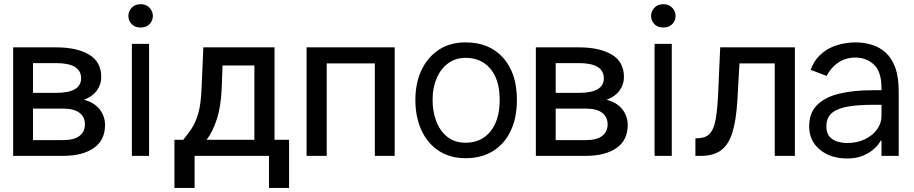

<svg xmlns="http://www.w3.org/2000/svg" viewBox="-20 -759 4449 935"><path d="M286.9 0H44V-528.4H252.8Q354 -528.4 413.5 -493.3Q473 -458.1 473 -383.5Q473 -347.3 451.5 -318Q430 -288.7 388.8 -273.1Q438.9 -260.3 465.2 -226.6Q491.5 -192.8 491.5 -150.6Q491.5 -76 436.6 -38Q381.7 0 286.9 0ZM140.6 -451.7V-306.8H252.8Q375 -306.8 375 -377.8Q375 -451.7 252.8 -451.7ZM393.5 -153.4Q393.5 -189.6 366.8 -209.9Q340.2 -230.1 286.9 -230.1H140.6V-76.7H286.9Q340.2 -76.7 366.8 -96.9Q393.5 -117.2 393.5 -153.4Z M605.1 -681.8Q605.1 -703.1 621.1 -720.9Q637.1 -738.6 664.8 -738.6Q692.5 -738.6 708.5 -720.9Q724.4 -703.1 724.4 -681.8Q724.4 -658.4 708.5 -641.7Q692.5 -625 664.8 -625Q637.1 -625 621.1 -641.7Q605.1 -658.4 605.1 -681.8ZM706 -545.5V0H622.2V-545.5Z M829.5 -78.1H872.2Q893.5 -103.7 912.8 -132.5Q932.2 -161.2 945.5 -207Q958.8 -252.8 961.6 -329.5L970.2 -528.4H1316.8V-78.1H1387.8V156.2H1289.8V0H927.6V156.2H829.5ZM1059.7 -329.5Q1055.8 -239 1035.9 -178.4Q1016 -117.9 986.2 -78.1H1218.8V-440.3H1063.6Z M1902 -528.4V0H1805.4V-450.3H1571V0H1473V-528.4Z M2247.2 11.4Q2171.2 11.4 2116.5 -24.7Q2061.8 -60.7 2032.3 -124.8Q2002.8 -188.9 2002.8 -272.7Q2002.8 -353.7 2032.3 -416.9Q2061.8 -480.1 2116.5 -516.3Q2171.2 -552.6 2247.2 -552.6Q2363.3 -552.6 2430.2 -477.6Q2497.2 -402.7 2497.2 -272.7Q2497.2 -185.4 2467 -121.6Q2436.8 -57.9 2380.7 -23.3Q2324.6 11.4 2247.2 11.4ZM2247.2 -63.9Q2323.9 -63.9 2368.6 -119.3Q2413.4 -174.7 2413.4 -272.7Q2413.4 -369.7 2368.6 -423.5Q2323.9 -477.3 2247.2 -477.3Q2198.2 -477.3 2162.1 -450.6Q2126.1 -424 2106.4 -377.8Q2086.6 -331.7 2086.6 -272.7Q2086.6 -214.5 2105.1 -167.1Q2123.6 -119.7 2159.4 -91.8Q2195.3 -63.9 2247.2 -63.9Z M2832.4 0H2589.5V-528.4H2798.3Q2899.5 -528.4 2959 -493.3Q3018.5 -458.1 3018.5 -383.5Q3018.5 -347.3 2997 -318Q2975.5 -288.7 2934.3 -273.1Q2984.4 -260.3 3010.7 -226.6Q3036.9 -192.8 3036.9 -150.6Q3036.9 -76 2982.1 -38Q2927.2 0 2832.4 0ZM2686.1 -451.7V-306.8H2798.3Q2920.5 -306.8 2920.5 -377.8Q2920.5 -451.7 2798.3 -451.7ZM2938.9 -153.4Q2938.9 -189.6 2912.3 -209.9Q2885.7 -230.1 2832.4 -230.1H2686.1V-76.7H2832.4Q2885.7 -76.7 2912.3 -96.9Q2938.9 -117.2 2938.9 -153.4Z M3150.6 -681.8Q3150.6 -703.1 3166.5 -720.9Q3182.5 -738.6 3210.2 -738.6Q3237.9 -738.6 3253.9 -720.9Q3269.9 -703.1 3269.9 -681.8Q3269.9 -658.4 3253.9 -641.7Q3237.9 -625 3210.2 -625Q3182.5 -625 3166.5 -641.7Q3150.6 -658.4 3150.6 -681.8ZM3251.4 -545.5V0H3167.6V-545.5Z M3487.2 -528.4H3850.9V0H3752.8V-450.3H3581L3571 -272.7Q3565.3 -174 3546.7 -114Q3528.1 -54 3491.3 -27Q3454.5 0 3394.9 0H3366.5V-85.2L3386.4 -86.6Q3420.5 -88.8 3438.9 -111Q3457.4 -133.2 3465.6 -180.2Q3473.7 -227.3 3477.3 -304Z M4272.7 0V-73.9H4268.5Q4259.9 -56.1 4238.5 -35.9Q4217 -15.6 4183.8 -1.4Q4150.6 12.8 4106.5 12.8Q4024.5 12.8 3972.5 -30.2Q3920.5 -73.2 3920.5 -143.5Q3920.5 -208.8 3958.8 -247.3Q3997.2 -285.9 4066.4 -302.7Q4135.7 -319.6 4228.7 -319.6H4272.7V-329.5Q4272.7 -410.5 4235.6 -444.6Q4198.5 -478.7 4146.3 -478.7Q4098.4 -478.7 4062.1 -454.2Q4025.9 -429.7 4005.7 -389.2L3927.6 -419Q3943.9 -462.4 3971.1 -488.8Q3998.2 -515.3 4029.8 -528.9Q4061.4 -542.6 4091.8 -547.6Q4122.2 -552.6 4144.9 -552.6Q4186.1 -552.6 4223.9 -541.5Q4261.7 -530.5 4291.7 -504.1Q4321.7 -477.6 4339.1 -431.3Q4356.5 -384.9 4356.5 -313.9V0ZM4272.7 -248.6H4228.7Q4164.8 -248.6 4114 -240.9Q4063.2 -233.3 4033.7 -210.8Q4004.3 -188.2 4004.3 -143.5Q4004.3 -109.4 4021.1 -92Q4038 -74.6 4061.3 -68.5Q4084.5 -62.5 4103.7 -62.5Q4154.1 -62.5 4192.1 -81Q4230.1 -99.4 4251.4 -129.3Q4272.7 -159.1 4272.7 -193.2Z"/></svg>

Font: Interface
Style: Regular
Weight: 400
Designer: Rasmus Andersson
Foundry: rsms
Version: Version 1.8